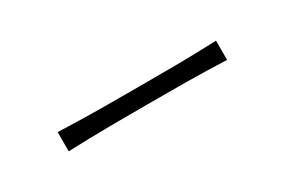

<svg xmlns="http://www.w3.org/2000/svg" viewBox="-8 -442 435 294"><g transform="rotate(-30 210.0 -295.0)"><path d="M70 -278V-312Q108.5 -310.5 144 -310.2Q179.5 -310 210 -310Q241 -310 276.5 -310.2Q312 -310.5 350 -312V-278Q312 -279.5 276.5 -279.8Q241 -280 210 -280Q179.5 -280 144 -279.8Q108.5 -279.5 70 -278Z"/></g></svg>

Font: Commissioner Flair Thin
Style: Regular
Weight: 100
Designer: Kostas Bartsokas
Foundry: Kostas Bartsokas
Version: Version 1.000; ttfautohint (v1.8.3)